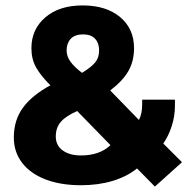

<svg xmlns="http://www.w3.org/2000/svg" viewBox="-20 -674 717 709"><path d="M486 -52Q449 -22 396 -6Q343 10 279 10Q204 10 148 -11.5Q92 -33 61.5 -73Q31 -113 31 -166Q31 -230 64.5 -276Q98 -322 166 -359Q130 -395 113 -425.5Q96 -456 96 -496Q96 -566 147.5 -610Q199 -654 285 -654Q372 -654 423.5 -611Q475 -568 475 -496Q475 -448 454 -411.5Q433 -375 387 -340L493 -231Q505 -254 505 -288V-306H626V-283Q626 -245 614 -208Q602 -171 583 -144L652 -75L552 15ZM346 -488Q346 -515 331 -531Q316 -547 287 -547Q256 -547 241 -530.5Q226 -514 226 -488Q226 -466 240 -446.5Q254 -427 283 -405Q317 -426 331.5 -443.5Q346 -461 346 -488ZM388 -138 265 -264Q224 -246 205 -224.5Q186 -203 186 -170Q186 -137 211.5 -118.5Q237 -100 279 -100Q348 -100 388 -138Z"/></svg>

Font: Kanit SemiBold
Style: Regular
Weight: 600
Designer: Katatrad Team
Foundry: CadsonDemak
Version: Version 1.030